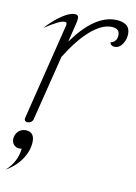

<svg xmlns="http://www.w3.org/2000/svg" viewBox="-85 -533 567 803"><g transform="rotate(10 199.0 -131.5)"><path d="M39 -11 140 -419Q141 -422 141 -427Q141 -435 132 -435Q121 -435 101.5 -425.5Q82 -416 48 -394Q81 -430 113.5 -452Q146 -474 168 -474Q184 -474 184 -459Q184 -449 180 -434L161 -356Q250 -480 339 -480Q369 -480 385.5 -468Q402 -456 402 -432Q402 -408 389 -388Q376 -368 356 -368Q339 -368 335 -384Q347 -385 355 -394.5Q363 -404 363 -420Q363 -448 327 -448Q287 -448 240 -407.5Q193 -367 144 -288L75 -11Q73 -3 66.5 1.5Q60 6 52 6Q44 6 40.5 1.5Q37 -3 39 -11ZM87 80Q87 118 63 155Q39 192 -4 217Q41 176 47 119Q44 120 38 120Q24 120 14.5 110.5Q5 101 5 87Q5 67 18 53.5Q31 40 50 40Q67 40 77 50Q87 60 87 80Z"/></g></svg>

Font: Srisakdi
Style: Regular
Weight: 400
Designer: Cadson Demak Co.,Ltd.
Foundry: Cadson Demak Co.,Ltd.
Version: Version 1.000